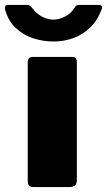

<svg xmlns="http://www.w3.org/2000/svg" viewBox="-72 -762 436 782"><path d="M241 -29Q241 -13 233 -6.5Q225 0 208 0H67Q52 0 46.5 -6Q41 -12 41 -25V-507Q41 -530 60 -530H223Q241 -530 241 -510ZM329 -742Q349 -742 342 -724Q326 -680 296.5 -651Q267 -622 228.5 -607.5Q190 -593 146 -593Q103 -593 62 -606.5Q21 -620 -9.5 -649.5Q-40 -679 -52 -726Q-53 -732 -50.5 -737Q-48 -742 -41 -742H36Q45 -742 49.5 -739Q54 -736 60 -728Q70 -715 83.5 -704.5Q97 -694 113.5 -688Q130 -682 146 -682Q169 -682 193.5 -695Q218 -708 231 -729Q236 -738 240.5 -740Q245 -742 251 -742Z"/></svg>

Font: Libre Franklin Black
Style: Regular
Weight: 900
Designer: Pablo Impallari, Rodrigo Fuenzalida, Nhung Nguyen
Foundry: Impallari Type
Version: Version 3.000